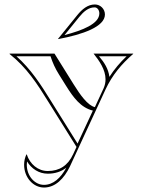

<svg xmlns="http://www.w3.org/2000/svg" viewBox="-20 -640 640 860"><path d="M241 -465C350.9 -485.5 450 -520.5 450 -575C450 -599.8 429.8 -620 405 -620C373.1 -620 347.8 -599 325.7 -571.7L240 -466ZM269.1 -482.9 335 -564.1C354.5 -588.1 376.2 -607 404 -607C415.6 -607 425 -594.9 425 -580C425 -533.6 350.2 -504 269.1 -482.9ZM224 -400H23V-398C99 -338 146 -266 199 -180L322.7 18.1L307.5 51C284 101.8 246 126 194 126C150 126 114 95 100 52H98C92 66 88 80 88 98C88 154 128 200 177 200C228 200 267 160 293 106L453 -240C482.9 -303.6 524 -353 577 -399L576 -400H399C424.7 -368 452.7 -327.9 452.7 -284.7C452.7 -271.4 450.1 -257.9 443.9 -244.2L405 -160.1C372.5 -167.8 339 -215.4 310 -262ZM396 -144.6 327.4 3 209.2 -186.3C161.6 -263.5 117.8 -330.9 53.6 -388H206.3C216 -358.2 227.1 -333.8 243.7 -307.2L275.8 -255.7C308.3 -203.5 341.9 -157.7 396 -144.6ZM470.1 -295.8C465.3 -331.8 447.6 -359.6 423.4 -388H547C517.5 -360 491.8 -329.8 470.1 -295.8ZM276.9 111.2C251.9 157.9 217.8 188 177 188C136 188 100 148.8 100 98C100 92.7 100.5 86.9 101.1 83.1C120.9 115.8 154.4 138 194 138C225.7 138 254 129.3 276.9 111.2Z"/></svg>

Font: Sortefax
Style: Medium
Weight: 500
Designer: gluk
Foundry: gluk
Version: Version 0.261